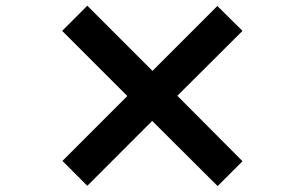

<svg xmlns="http://www.w3.org/2000/svg" viewBox="-20 -709 1040 656"><path d="M192.4 -603.5 278.3 -689.5 501 -466.8 722.7 -688.5 808.6 -603.5 585.9 -381.8 808.6 -158.2 723.6 -73.2 500 -295.9 278.3 -74.2 193.4 -159.2 415 -380.9Z"/></svg>

Font: GenEi M Gothic v2 Bold
Style: Regular
Weight: 700
Version: Version 2.0